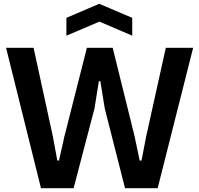

<svg xmlns="http://www.w3.org/2000/svg" viewBox="-20 -992 1048 1012"><path d="M12 -740H157L259 -271L282 -146H291L319 -271L438 -740H574L690 -271L716 -146H726L750 -271L854 -740H998L811 0H639L532 -421L509 -564H501L478 -420L368 0H196ZM330 -898 503 -972 677 -898V-804L504 -878L330 -804Z"/></svg>

Font: Encode Sans Narrow
Style: SemiBold
Weight: 600
Designer: Pablo Impallari, Andres Torresi
Foundry: Pablo Impallari, Andres Torresi
Version: Version 1.000; ttfautohint (v1.00) -l 8 -r 50 -G 200 -x 14 -